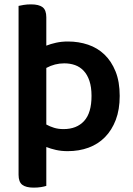

<svg xmlns="http://www.w3.org/2000/svg" viewBox="-20 -678 611 879"><path d="M290 14Q261 14 236.5 8.5Q212 3 192 -5V173Q183 176 168 178.5Q153 181 134 181Q99 181 82 168Q65 155 65 122V-651Q73 -653 88.5 -655.5Q104 -658 122 -658Q158 -658 175 -645Q192 -632 192 -599V-469Q212 -477 237 -482.5Q262 -488 291 -488Q340 -488 383 -473.5Q426 -459 458 -428.5Q490 -398 509 -351Q528 -304 528 -239Q528 -176 510 -129Q492 -82 460.5 -50Q429 -18 385.5 -2Q342 14 290 14ZM271 -87Q331 -87 365 -124Q399 -161 399 -239Q399 -279 389.5 -307.5Q380 -336 363 -354Q346 -372 323.5 -380Q301 -388 274 -388Q231 -388 192 -367V-108Q208 -99 227.5 -93Q247 -87 271 -87Z"/></svg>

Font: Baloo Bhai 2 SemiBold
Style: Regular
Weight: 600
Designer: Supriya Tembe, Noopur Datye and Ek Type
Foundry: Ek Type
Version: Version 1.640;PS 1.000;hotconv 16.6.51;makeotf.lib2.5.65220;